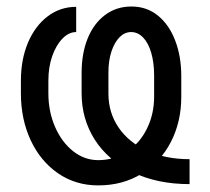

<svg xmlns="http://www.w3.org/2000/svg" viewBox="-20 -557 642 587"><path d="M384.8 -30.8C434.9 -6.3 493.2 5.9 559.6 5.9V-70.3C510.7 -70.3 467.4 -78.9 429.7 -96.2C391.9 -113.4 362.8 -137.2 342.3 -167.5C321.8 -197.8 311.5 -232.1 311.5 -270.5V-335.9C311.5 -360 314.6 -381.3 320.8 -399.9C327 -418.5 335.3 -432.9 345.7 -443.4C356.1 -453.8 367.8 -459 380.9 -459C394.5 -459 406.7 -453.5 417.5 -442.4C428.2 -431.3 436.5 -415.7 442.4 -395.5C448.2 -375.3 451.2 -352.2 451.2 -326.2V-261.7C451.2 -225.9 443.8 -193.2 429.2 -163.6C414.6 -134 394.2 -110.5 368.2 -93.3C342.1 -76 312.8 -67.4 280.3 -67.4C252.3 -67.4 226.7 -76.5 203.6 -94.7C180.5 -113 162.1 -137.7 148.4 -168.9C134.8 -200.2 127.9 -234.4 127.9 -271.5V-310.5C127.9 -337.9 131.8 -362.8 139.6 -385.3C147.5 -407.7 157.9 -425.6 170.9 -439C183.9 -452.3 197.9 -459 212.9 -459V-536.1C180.3 -536.1 151.2 -526.4 125.5 -506.8C99.8 -487.3 79.8 -460.4 65.4 -426.3C51.1 -392.1 43.9 -353.5 43.9 -310.5V-271.5C43.9 -218.8 53.9 -171.1 73.7 -128.4C93.6 -85.8 121.4 -52.1 157.2 -27.3C193 -2.6 234 9.8 280.3 9.8C330.4 9.8 374.7 -2.1 413.1 -25.9C451.5 -49.6 481.3 -82 502.4 -123C523.6 -164.1 534.2 -210 534.2 -260.7V-324.2C534.2 -364.6 528 -400.9 515.6 -433.1C503.3 -465.3 485.7 -490.7 462.9 -509.3C440.1 -527.8 413.1 -537.1 381.8 -537.1C351.2 -537.1 324.4 -528.5 301.3 -511.2C278.2 -494 260.4 -470.1 248 -439.5C235.7 -408.9 229.5 -373.7 229.5 -334V-272.5C229.5 -219.7 242.8 -172.4 269.5 -130.4C296.2 -88.4 334.6 -55.2 384.8 -30.8Z"/></svg>

Font: Pretendard Variable
Style: Regular
Weight: 400
Designer: Base glyphs from Inter by Rasmus Andersson; Hangeul glyphs from Noto Sans CJK(Source Han Sans) by Jang Soo-young and Kan
Foundry: Kil Hyung-jin
Version: Version 1.309;Glyphs 3.2 (3225)